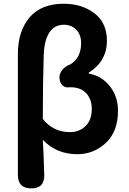

<svg xmlns="http://www.w3.org/2000/svg" viewBox="-20 -832 710 1053"><path d="M78.1 127V-536.1Q78.1 -660.2 141.6 -735.8Q205.1 -811.5 330.1 -811.5Q428.7 -811.5 497.6 -759.3Q566.4 -707 566.4 -608.4Q566.4 -496.1 466.8 -433.6V-428.7Q537.1 -416 582 -359.9Q627 -303.7 627 -223.6Q627 -110.4 560.5 -48.3Q494.1 13.7 404.3 13.7Q289.1 13.7 214.8 -65.4Q218.8 -2 222.7 125Q225.6 201.2 151.4 201.2Q78.1 201.2 78.1 127ZM219.7 -525.4Q214.8 -383.8 214.8 -179.7Q271.5 -107.4 363.3 -107.4Q415 -107.4 449.2 -140.6Q483.4 -173.8 483.4 -234.4Q483.4 -287.1 453.1 -320.3Q422.9 -353.5 365.2 -353.5H363.3Q339.8 -349.6 325.2 -361.8Q310.5 -374 306.6 -397.5Q302.7 -423.8 320.3 -446.8Q337.9 -469.7 365.2 -478.5Q424.8 -514.6 424.8 -594.7Q424.8 -643.6 397.5 -669.9Q370.1 -696.3 331.1 -696.3Q277.3 -696.3 249.5 -651.9Q221.7 -607.4 219.7 -525.4Z"/></svg>

Font: GenSenMaruGothic TW TTF Bold
Style: Regular
Weight: 700
Version: Version 1.301